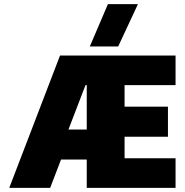

<svg xmlns="http://www.w3.org/2000/svg" viewBox="-20 -914 899 934"><path d="M505 -894H651L555 -688H417ZM272 -644H834V-500H586V-395H797V-249H586V-144H834V0H402V-138H277L224 0H25ZM402 -284V-500H396L313 -284Z"/></svg>

Font: Kanit Bold
Style: Regular
Weight: 700
Designer: Katatrad Team
Foundry: CadsonDemak
Version: Version 1.000